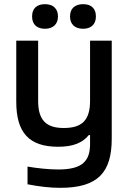

<svg xmlns="http://www.w3.org/2000/svg" viewBox="-20 -695 590 921"><path d="M516 -30V-500H412V-211C412 -120 375 -81 286 -81C200 -81 163 -120 163 -211V-500H58V-207C58 -58 120 9 259 9C331 9 376 -10 406 -47H412V-4C412 79 373 118 260 118C215 118 157 112 112 104V189C169 200 219 206 269 206C450 206 516 132 516 -30ZM134 -615C134 -580 155 -557 196 -557C235 -557 258 -580 258 -615V-617C258 -653 235 -675 196 -675C155 -675 134 -653 134 -617ZM316 -615C316 -580 338 -557 379 -557C418 -557 440 -580 440 -615V-617C440 -653 419 -675 379 -675C338 -675 316 -653 316 -617Z"/></svg>

Font: LT Wave Text Medium
Style: Regular
Weight: 500
Designer: Daniel Lyons
Version: Version 2.5 (Glyphs App)